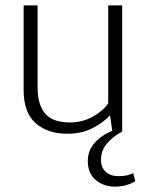

<svg xmlns="http://www.w3.org/2000/svg" viewBox="-20 -490 543 715"><path d="M383 -470H435V0Q402 17 379 43.5Q356 70 356 105Q356 134 374 150Q392 166 421 166Q439 166 452.5 163Q466 160 476 155L484 185Q469 194 450 199.5Q431 205 408 205Q366 205 336.5 180.5Q307 156 307 109Q307 71 332 42.5Q357 14 398 -3L390 -59H388Q364 -33 324 -12.5Q284 8 230 8Q157 8 112.5 -31.5Q68 -71 68 -155V-470H120V-166Q120 -127 129 -101.5Q138 -76 154 -61Q170 -46 192.5 -40Q215 -34 241 -34Q286 -34 324.5 -55Q363 -76 383 -105Z"/></svg>

Font: Mukta ExtraLight
Style: Regular
Weight: 275
Designer: Girish Dalvi and Yashodeep Gholap
Foundry: Ek Type
Version: Version 2.538;PS 1.002;hotconv 16.6.51;makeotf.lib2.5.65220;